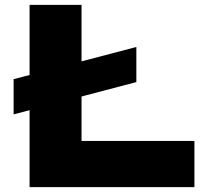

<svg xmlns="http://www.w3.org/2000/svg" viewBox="-20 -770 840 790"><path d="M541 -576.7V-432.3L36 -299.4V-444.2ZM315.5 -94.7 219.5 -190.1H779.9V0H101.7V-750H315.5Z"/></svg>

Font: Unbounded Variable
Style: Regular
Weight: 400
Designer: Luke Prowse, Jean-Baptiste Morizot, Fátima Lázaro, Florian Runge
Foundry: NaN
Version: Version 1.600;FEAKit 1.0